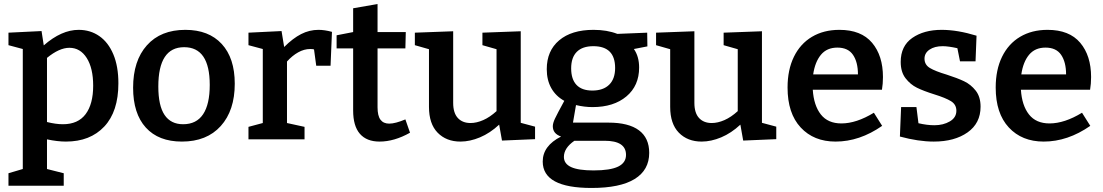

<svg xmlns="http://www.w3.org/2000/svg" viewBox="-20 -691 5468 952"><path d="M567 -278Q567 -138 497 -63.5Q427 11 307 11Q265 11 213 0V147L296 168V230H22V168L93 147V-448L22 -467V-529L186 -537L197 -466Q285 -543 370 -543Q428 -543 472.5 -512Q517 -481 542 -421.5Q567 -362 567 -278ZM442 -266Q442 -353 410 -403.5Q378 -454 324 -454Q274 -454 213 -404V-86Q257 -75 292 -75Q367 -75 404.5 -125Q442 -175 442 -266Z M1144 -276Q1144 -143 1074.5 -66Q1005 11 882 11Q766 11 703 -58.5Q640 -128 640 -256Q640 -390 708.5 -466.5Q777 -543 899 -543Q1015 -543 1079.5 -473Q1144 -403 1144 -276ZM765 -262Q765 -167 796 -121Q827 -75 888 -75Q954 -75 987 -124.5Q1020 -174 1020 -270Q1020 -457 893 -457Q765 -457 765 -262Z M1626 -533 1619 -365H1548L1537 -446Q1531 -448 1518 -448Q1488 -448 1458.5 -431.5Q1429 -415 1403 -386V-81L1490 -62V0H1212V-62L1283 -81V-448L1212 -467V-529L1376 -537L1389 -458Q1432 -501 1473 -522Q1514 -543 1559 -543Q1590 -543 1626 -533Z M2013 -33Q1935 11 1862 11Q1798 11 1764.5 -27.5Q1731 -66 1731 -143V-451H1649V-516L1731 -532V-650L1852 -671V-532H1992L1990 -451H1852V-159Q1852 -117 1866.5 -97.5Q1881 -78 1910 -78Q1940 -78 1990 -99Z M2562 -82 2633 -63V-1L2469 6L2455 -73Q2410 -31 2360 -10Q2310 11 2263 11Q2193 11 2150 -33Q2107 -77 2107 -161V-447L2037 -467V-529L2227 -536V-181Q2227 -131 2250 -106Q2273 -81 2313 -81Q2343 -81 2376 -95.5Q2409 -110 2442 -140V-447L2372 -467V-529L2562 -536Z M2997 -83Q3097 -83 3148 -45Q3199 -7 3199 67Q3199 152 3127 196.5Q3055 241 2913 241Q2671 241 2671 110Q2671 32 2762 -14Q2721 -28 2721 -65Q2721 -80 2731.5 -102.5Q2742 -125 2778 -191Q2736 -214 2713.5 -254Q2691 -294 2691 -348Q2691 -439 2752.5 -491Q2814 -543 2923 -543Q2990 -543 3041 -523L3189 -529L3190 -461L3123 -448Q3149 -411 3149 -356Q3149 -266 3086 -213Q3023 -160 2918 -160Q2878 -160 2836 -170L2821 -83ZM2812 -352Q2812 -298 2838.5 -270Q2865 -242 2917 -242Q2971 -242 3000.5 -271Q3030 -300 3030 -354Q3030 -462 2922 -462Q2868 -462 2840 -434Q2812 -406 2812 -352ZM3084 77Q3084 7 2978 7H2828Q2776 43 2776 87Q2776 121 2812 137.5Q2848 154 2923 154Q3006 154 3045 135Q3084 116 3084 77Z M3758 -82 3829 -63V-1L3665 6L3651 -73Q3606 -31 3556 -10Q3506 11 3459 11Q3389 11 3346 -33Q3303 -77 3303 -161V-447L3233 -467V-529L3423 -536V-181Q3423 -131 3446 -106Q3469 -81 3509 -81Q3539 -81 3572 -95.5Q3605 -110 3638 -140V-447L3568 -467V-529L3758 -536Z M4313 -132 4354 -67Q4242 11 4123 11Q4015 11 3950 -59Q3885 -129 3885 -257Q3885 -345 3916.5 -409.5Q3948 -474 4006 -508.5Q4064 -543 4142 -543Q4250 -543 4304 -479Q4358 -415 4358 -309Q4358 -276 4353 -246H4010Q4015 -168 4050 -123.5Q4085 -79 4152 -79Q4226 -79 4313 -132ZM4012 -322H4234Q4234 -383 4209.5 -419Q4185 -455 4132 -455Q4080 -455 4050.5 -419.5Q4021 -384 4012 -322Z M4674 -321Q4727 -304 4760.5 -288Q4794 -272 4818 -241.5Q4842 -211 4842 -162Q4842 -80 4777.5 -34.5Q4713 11 4610 11Q4534 11 4442 -14L4448 -160H4524L4534 -80Q4577 -70 4613 -70Q4657 -70 4689.5 -89Q4722 -108 4722 -142Q4722 -173 4695 -189.5Q4668 -206 4613 -223Q4559 -240 4526.5 -256Q4494 -272 4470 -303Q4446 -334 4446 -384Q4446 -463 4503.5 -503Q4561 -543 4649 -543Q4727 -543 4822 -514L4817 -387H4740L4727 -452Q4682 -462 4654 -462Q4614 -462 4589 -445Q4564 -428 4564 -400Q4564 -370 4590.5 -354Q4617 -338 4674 -321Z M5345 -132 5386 -67Q5274 11 5155 11Q5047 11 4982 -59Q4917 -129 4917 -257Q4917 -345 4948.5 -409.5Q4980 -474 5038 -508.5Q5096 -543 5174 -543Q5282 -543 5336 -479Q5390 -415 5390 -309Q5390 -276 5385 -246H5042Q5047 -168 5082 -123.5Q5117 -79 5184 -79Q5258 -79 5345 -132ZM5044 -322H5266Q5266 -383 5241.5 -419Q5217 -455 5164 -455Q5112 -455 5082.5 -419.5Q5053 -384 5044 -322Z"/></svg>

Font: Bitter Pro SemiBold
Style: Regular
Weight: 600
Designer: Sol Matas, and Bitter project Authors
Foundry: Sol Matas
Version: Version 1.010